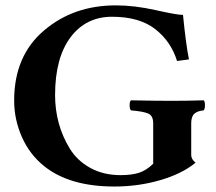

<svg xmlns="http://www.w3.org/2000/svg" viewBox="-20 -678 795 708"><path d="M407.2 -658.2Q476.1 -658.2 554.4 -640.6Q632.8 -623 654.8 -623Q666 -511.2 676.8 -459L632.8 -453.1Q610.8 -524.9 552.5 -570.6Q494.1 -616.2 393.1 -616.2Q297.9 -616.2 241.2 -542Q183.1 -465.8 183.1 -327.1Q183.1 -273.9 196.5 -224.4Q210 -174.8 237.1 -130.4Q264.2 -85.9 312.5 -59.1Q360.8 -32.2 424.8 -32.2Q465.8 -32.2 492.9 -41Q520 -49.8 544.9 -74.2V-223.1Q544.9 -251 527.3 -259Q509.8 -267.1 462.9 -271Q458 -275.9 458 -290Q458 -304.2 462.9 -308.1Q557.1 -306.2 611.8 -306.2Q670.9 -306.2 731 -308.1Q735.8 -304.2 735.8 -290Q735.8 -275.9 731 -271Q708 -269 696.5 -258.5Q685.1 -248 685.1 -223.1V-106Q685.1 -90.8 701.2 -78.1Q651.4 -37.1 570.8 -13.7Q490.2 9.8 401.9 9.8Q235.8 9.8 142.1 -65.9Q88.9 -108.9 60.5 -173.3Q32.2 -237.8 32.2 -307.1Q32.2 -472.2 142.1 -565.4Q250.5 -658.2 407.2 -658.2Z"/></svg>

Font: Linux Libertine
Style: Bold
Weight: 700
Designer: Philipp H. Poll
Foundry: Philipp H. Poll
Version: Version 5.0.3